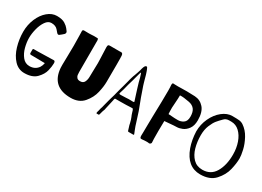

<svg xmlns="http://www.w3.org/2000/svg" viewBox="-21 -1404 2866 2101"><g transform="rotate(30 1411.5 -353.5)"><path d="M445 -619Q453 -610 453 -600Q453 -588 444 -579Q435 -570 421.5 -559Q408 -548 397 -540Q392 -537 388 -537Q379 -537 370 -546Q368 -548 341 -579.5Q314 -611 260 -611Q219 -611 189 -567.5Q159 -524 143.5 -462.5Q128 -401 128 -348Q128 -293 144 -231Q160 -169 195.5 -125Q231 -81 285 -81Q357 -81 395 -137Q411 -163 416 -194H387L342 -195L241 -196Q224 -196 224 -212V-251Q224 -261 227 -263.5Q230 -266 235 -266H281L486 -271Q495 -271 499.5 -262Q504 -253 503 -238Q503 -203 490 -147.5Q477 -92 426 -39.5Q375 13 274 13Q199 13 145.5 -44Q92 -101 65.5 -190.5Q39 -280 39 -374Q39 -462 71.5 -539Q104 -616 158.5 -662Q213 -708 274 -708Q342 -708 377.5 -685Q413 -662 427 -642.5Q441 -623 445 -619Z M790 -298Q790 -276 792.5 -260Q795 -244 807.5 -229.5Q820 -215 848 -215Q887 -215 901 -244.5Q915 -274 915 -309L916 -359Q919 -470 919 -483Q919 -511 918 -521Q918 -556 914 -628L912 -683Q912 -701 917 -708Q922 -715 936 -715H1063L1078 -716Q1088 -716 1094.5 -710Q1101 -704 1103 -686Q1105 -669 1105 -568L1104 -353Q1104 -297 1086 -218.5Q1068 -140 1011 -73Q954 -6 848 -6Q610 -6 592 -234Q591 -244 591 -274Q591 -305 593 -383Q596 -473 595 -517Q595 -577 593 -643Q592 -662 592 -682Q592 -686 591.5 -697Q591 -708 595.5 -713Q600 -718 612 -718L670 -717Q690 -717 699 -718Q721 -720 735 -720L775 -719Q784 -719 786.5 -714.5Q789 -710 790 -698Z M1653 -4Q1653 0 1642 0H1586Q1582 0 1579.5 -1.5Q1577 -3 1575 -9Q1571 -20 1564 -45Q1555 -70 1552 -90Q1549 -105 1542.5 -126Q1536 -147 1531 -158Q1522 -177 1515 -201L1506 -230Q1501 -241 1498.5 -243.5Q1496 -246 1490 -246Q1469 -246 1459 -245L1416 -243Q1408 -242 1342 -242H1281H1279Q1273 -242 1270 -231L1268 -221L1264 -202Q1262 -197 1251 -144Q1248 -127 1241 -100Q1239 -80 1232 -67Q1230 -64 1227 -53Q1224 -42 1222 -35Q1219 -27 1215 -9Q1214 -8 1213 -4.5Q1212 -1 1210 -0.5Q1208 0 1204 0H1184Q1175 0 1179 -13Q1179 -16 1180 -18Q1180 -20 1181 -23Q1182 -26 1184 -32L1193 -69Q1195 -75 1200 -90Q1205 -105 1207 -118Q1212 -142 1226 -191L1234 -219Q1253 -281 1258 -306L1272 -359Q1282 -392 1284 -401Q1291 -431 1304 -476L1311 -504L1317 -525Q1327 -559 1334 -574Q1336 -580 1348.5 -615.5Q1361 -651 1365 -672Q1372 -696 1379.5 -708Q1387 -720 1400 -720Q1405 -720 1410 -711Q1415 -702 1420 -689Q1425 -676 1427 -670Q1435 -651 1455 -575L1463 -547Q1464 -539 1496 -449L1515 -394L1533 -347Q1561 -268 1569 -251Q1604 -145 1610 -123Q1617 -97 1632.5 -58Q1648 -19 1650 -14Q1653 -7 1653 -4ZM1476 -318Q1476 -323 1469 -340Q1463 -355 1451 -396Q1442 -429 1433 -453Q1423 -483 1411.5 -524Q1400 -565 1398 -577Q1383 -630 1378 -630Q1375 -630 1368 -603L1362 -581Q1355 -554 1344 -513.5Q1333 -473 1324 -445Q1318 -419 1307.5 -379.5Q1297 -340 1291 -325Q1289 -319 1289 -318Q1289 -311 1295.5 -309Q1302 -307 1308.5 -307.5Q1315 -308 1317 -308L1375 -310Q1387 -312 1409 -312L1463 -311Q1476 -311 1476 -318Z M2179 -489Q2179 -421 2150 -381Q2121 -341 2083 -325.5Q2045 -310 2016 -310Q1989 -310 1925 -304Q1888 -300 1865 -299Q1863 -207 1863 -174Q1863 -44 1866 -33Q1868 -23 1862.5 -15.5Q1857 -8 1848.5 -5.5Q1840 -3 1833 -6Q1830 -7 1816 -7Q1786 -7 1752 -3Q1736 -1 1731 -9.5Q1726 -18 1726 -36Q1726 -58 1727 -76L1728 -160L1730 -278Q1736 -490 1736 -609Q1736 -645 1735 -652Q1733 -674 1733 -678Q1733 -704 1744 -704Q1749 -704 1764.5 -703Q1780 -702 1808 -702Q1816 -702 1849 -703Q1882 -704 1918 -704Q1971 -704 2019 -701Q2088 -697 2133.5 -645Q2179 -593 2179 -489ZM2089 -483Q2089 -544 2064 -575.5Q2039 -607 1991 -616Q1916 -631 1873 -628Q1873 -600 1872 -586Q1870 -530 1867 -506Q1863 -471 1865 -427L1867 -388L1914 -385Q1941 -382 1988 -382Q2025 -382 2057 -404Q2089 -426 2089 -483Z M2783 -356Q2783 -294 2763.5 -212Q2744 -130 2680 -59.5Q2616 11 2495 11Q2329 11 2259 -182Q2228 -269 2224 -376Q2224 -464 2261 -543.5Q2298 -623 2358.5 -671Q2419 -719 2483 -719Q2541 -719 2569.5 -716Q2598 -713 2621 -698Q2681 -658 2717.5 -590Q2754 -522 2768.5 -457.5Q2783 -393 2783 -356ZM2700 -356Q2700 -438 2675.5 -507.5Q2651 -577 2606.5 -618.5Q2562 -660 2504 -660Q2499 -660 2477.5 -660Q2456 -660 2440 -653Q2424 -646 2411 -632Q2378 -599 2355.5 -571.5Q2333 -544 2310.5 -490Q2288 -436 2288 -365Q2288 -281 2308.5 -208.5Q2329 -136 2374 -90.5Q2419 -45 2490 -45Q2596 -45 2648 -133.5Q2700 -222 2700 -356Z"/></g></svg>

Font: Barrio
Style: Regular
Weight: 400
Designer: Pablo Cosgaya & Sergio Jimenez
Foundry: Pablo Cosgaya & Sergio Jimenez
Version: Version 1.005